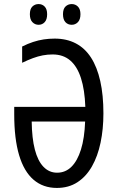

<svg xmlns="http://www.w3.org/2000/svg" viewBox="-20 -915 577 945"><path d="M239 -647Q214 -647 190.5 -642.5Q167 -638 142.5 -629Q118 -620 89 -606V-686Q117 -700 143 -708.5Q169 -717 195 -721Q221 -725 249 -725Q308 -725 353 -701.5Q398 -678 428 -631.5Q458 -585 473.5 -516Q489 -447 489 -357Q489 -280 475 -213Q461 -146 432.5 -96Q404 -46 361 -18Q318 10 260 10Q192 10 145 -30.5Q98 -71 74 -151.5Q50 -232 50 -352V-389H400Q397 -473 378.5 -530.5Q360 -588 325.5 -617.5Q291 -647 239 -647ZM261 -65Q302 -65 331.5 -94Q361 -123 378.5 -179Q396 -235 399 -317H136Q137 -235 151.5 -179Q166 -123 194 -94Q222 -65 261 -65ZM127 -845Q127 -871 139.5 -883Q152 -895 170 -895Q188 -895 200 -882.5Q212 -870 212 -845Q212 -819 200 -806Q188 -793 170 -793Q152 -793 139.5 -806Q127 -819 127 -845ZM290 -845Q290 -871 302.5 -883Q315 -895 333 -895Q351 -895 363.5 -882.5Q376 -870 376 -845Q376 -819 363.5 -806Q351 -793 333 -793Q314 -793 302 -806Q290 -819 290 -845Z"/></svg>

Font: Noto Sans ExtraCondensed
Style: Regular
Weight: 400
Width: 2
Designer: Monotype Design Team
Foundry: Monotype Imaging Inc.
Version: Version 2.013